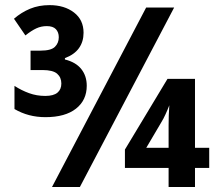

<svg xmlns="http://www.w3.org/2000/svg" viewBox="-20 -744 864 764"><path d="M187 0 561.5 -713.9H672.9L297.9 0ZM161.1 -277.8Q126.5 -277.8 95.9 -285.9Q65.4 -293.9 37.6 -310.1V-402.3Q65.4 -384.3 95.7 -373.3Q126 -362.3 160.2 -362.3Q192.9 -362.3 208.5 -375.2Q224.1 -388.2 224.1 -411.6Q224.1 -436 207.3 -450.7Q190.4 -465.3 148.9 -465.3H101.6V-542.5H141.1Q183.1 -542.5 198.5 -557.6Q213.9 -572.8 213.9 -595.7Q213.9 -615.7 202.4 -627.9Q190.9 -640.1 166 -640.1Q144 -640.1 124.5 -631.1Q105 -622.1 81.1 -603L35.6 -669.4Q64.9 -694.8 99.6 -709.2Q134.3 -723.6 177.2 -723.6Q236.3 -723.6 274.4 -694.3Q312.5 -665 312.5 -613.8Q312.5 -578.1 294.2 -552.5Q275.9 -526.9 238.3 -512.7V-507.3Q281.7 -496.6 303.5 -469.2Q325.2 -441.9 325.2 -402.8Q325.2 -345.2 282.2 -311.5Q239.3 -277.8 161.1 -277.8ZM650.9 0V-75.7H477.1V-148.9L646.5 -430.2H755.9V-155.8H812.5V-75.7H755.9V0ZM562 -155.8H650.9V-245.1Q650.9 -265.1 651.6 -285.6Q652.3 -306.2 653.8 -325.2Q647.9 -309.6 638.9 -289.8Q629.9 -270 622.1 -257.8Z"/></svg>

Font: Open Sans SemiCondensed
Style: Bold
Weight: 700
Width: 4
Designer: Monotype Design Team
Foundry: Monotype Imaging Inc.
Version: Version 3.003